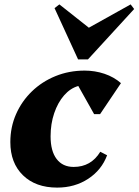

<svg xmlns="http://www.w3.org/2000/svg" viewBox="-20 -837 630 873"><path d="M240 16Q142 16 84.5 -40Q27 -96 27 -191Q27 -259 53 -318Q79 -377 125 -421.5Q171 -466 232.5 -491Q294 -516 365 -516Q412 -516 455 -501.5Q498 -487 530 -459L435 -318H408L336 -446Q300 -436 271.5 -403.5Q243 -371 226.5 -322.5Q210 -274 210 -217Q210 -150 237.5 -114Q265 -78 315 -78Q394 -78 436 -147L467 -131Q442 -64 381 -24Q320 16 240 16ZM335 -567 228 -800 250 -817 384 -711 574 -817 590 -796 380 -567Z"/></svg>

Font: Platypi ExtraBold
Style: Italic
Weight: 800
Italic angle: -13°
Designer: David Sargent
Foundry: Bolt Cutter Type
Version: Version 1.200; ttfautohint (v1.8.4.7-5d5b)